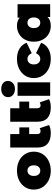

<svg xmlns="http://www.w3.org/2000/svg" viewBox="1154 -2016 871 3220"><g transform="rotate(-90 1590.0 -405.5)"><path d="M21 -274Q21 -356 62 -420.5Q103 -485 175.5 -521Q248 -557 339 -557Q431 -557 503.5 -521Q576 -485 616.5 -420.5Q657 -356 657 -274Q657 -192 616.5 -127.5Q576 -63 503.5 -26.5Q431 10 339 10Q248 10 175.5 -26.5Q103 -63 62 -127.5Q21 -192 21 -274ZM428 -274Q428 -325 403 -353Q378 -381 339 -381Q300 -381 275 -353Q250 -325 250 -274Q250 -223 275 -194.5Q300 -166 339 -166Q378 -166 403 -194.5Q428 -223 428 -274Z M1104 -19Q1053 10 965 10Q850 10 788 -45.5Q726 -101 726 -212V-670H952V-517H1064V-352H952V-214Q952 -189 965 -175Q978 -161 999 -161Q1028 -161 1050 -176Z M1537 -19Q1486 10 1398 10Q1283 10 1221 -45.5Q1159 -101 1159 -212V-670H1385V-517H1497V-352H1385V-214Q1385 -189 1398 -175Q1411 -161 1432 -161Q1461 -161 1483 -176Z M1594 -547H1820V0H1594ZM1571 -706Q1571 -756 1608.5 -788.5Q1646 -821 1707 -821Q1769 -821 1806 -790Q1843 -759 1843 -710Q1843 -658 1806 -624.5Q1769 -591 1707 -591Q1646 -591 1608.5 -623.5Q1571 -656 1571 -706Z M1891 -274Q1891 -356 1932.5 -420.5Q1974 -485 2047.5 -521Q2121 -557 2214 -557Q2314 -557 2385 -514Q2456 -471 2483 -395L2308 -309Q2276 -381 2213 -381Q2173 -381 2146.5 -353Q2120 -325 2120 -274Q2120 -222 2146.5 -194Q2173 -166 2213 -166Q2276 -166 2308 -238L2483 -152Q2456 -76 2385 -33Q2314 10 2214 10Q2121 10 2047.5 -26Q1974 -62 1932.5 -127Q1891 -192 1891 -274Z M3130 -547V0H2915V-45Q2866 10 2765 10Q2693 10 2632.5 -24.5Q2572 -59 2536.5 -124Q2501 -189 2501 -274Q2501 -359 2536.5 -423.5Q2572 -488 2632.5 -522.5Q2693 -557 2765 -557Q2856 -557 2904 -510V-547ZM2908 -274Q2908 -325 2883 -353Q2858 -381 2819 -381Q2780 -381 2755 -353Q2730 -325 2730 -274Q2730 -223 2755 -194.5Q2780 -166 2819 -166Q2858 -166 2883 -194.5Q2908 -223 2908 -274Z"/></g></svg>

Font: Montserrat Alternates Black
Style: Regular
Weight: 900
Designer: Julieta Ulanovsky
Foundry: Julieta Ulanovsky
Version: Version 7.200